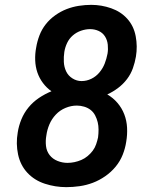

<svg xmlns="http://www.w3.org/2000/svg" viewBox="-20 -763 640 791"><path d="M253 8Q208 8 165 -6Q122 -20 93 -51Q64 -82 54.5 -126.5Q45 -171 53 -217Q57 -244 68 -271Q79 -298 97.5 -320.5Q116 -343 140.5 -359.5Q165 -376 192 -387Q172 -401 157 -421Q142 -441 134 -464.5Q126 -488 125 -514.5Q124 -541 129 -567Q133 -592 142.5 -617Q152 -642 168.5 -663Q185 -684 207.5 -700Q230 -716 254.5 -725.5Q279 -735 305 -739Q331 -743 356 -743Q398 -743 438 -729Q478 -715 504.5 -685.5Q531 -656 539 -614Q547 -572 540 -530Q536 -506 527.5 -482Q519 -458 503.5 -437.5Q488 -417 467 -401Q446 -385 422 -374Q446 -360 464 -339Q482 -318 492 -292Q502 -266 503.5 -237Q505 -208 500 -179Q496 -152 485.5 -125.5Q475 -99 456.5 -76.5Q438 -54 413.5 -37Q389 -20 362.5 -10Q336 0 308 4Q280 8 253 8ZM316 -429Q316 -429 316 -429Q316 -429 316 -429Q337 -429 356.5 -438.5Q376 -448 390 -465Q404 -482 411.5 -501.5Q419 -521 423 -542Q426 -560 424 -579Q422 -598 412.5 -613Q403 -628 386.5 -635.5Q370 -643 351 -643Q333 -643 314 -636.5Q295 -630 280 -617Q265 -604 256.5 -586Q248 -568 245 -549Q242 -529 243 -508Q244 -487 252.5 -469Q261 -451 278.5 -440Q296 -429 316 -429ZM258 -92Q272 -92 286.5 -95Q301 -98 315 -104Q329 -110 341 -120Q353 -130 362 -142Q371 -154 376 -168.5Q381 -183 384 -197Q386 -213 386 -229Q386 -245 382.5 -259.5Q379 -274 372 -287.5Q365 -301 353.5 -310Q342 -319 327 -323.5Q312 -328 297 -328Q297 -328 296.5 -328Q296 -328 296 -328Q273 -328 250 -318.5Q227 -309 210 -291Q193 -273 183.5 -250.5Q174 -228 171 -205Q167 -183 169.5 -161.5Q172 -140 184.5 -124Q197 -108 217 -100Q237 -92 258 -92Z"/></svg>

Font: Zed Sans Extended
Style: Bold Italic
Weight: 700
Width: 7
Italic angle: -9°
Designer: Belleve Invis
Foundry: Belleve Invis
Version: Version 1.0.0; ttfautohint (v1.8.4)